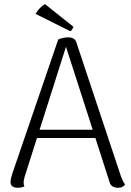

<svg xmlns="http://www.w3.org/2000/svg" viewBox="-20 -880 620 910"><path d="M304 -703Q317 -703 327.5 -697.5Q338 -692 342 -679L553 -45Q557 -34 562 -23.5Q567 -13 573 -5Q568 1 560 5.5Q552 10 539 10Q525 10 514 3.5Q503 -3 500 -15L286 -679L299 -678L97 -43Q96 -37 94 -29.5Q92 -22 92 -15Q92 -10 93 -4.5Q94 1 96 4Q89 6 81.5 8Q74 10 64 10Q47 10 38 2.5Q29 -5 30 -19Q30 -26 32.5 -36Q35 -46 38 -56L256 -693Q280 -703 304 -703ZM144 -265H456V-226H144ZM149 -814Q154 -824 161.5 -833Q169 -842 177.5 -849.5Q186 -857 194 -860L328 -753Q327 -749 322.5 -741.5Q318 -734 313 -732Z"/></svg>

Font: Arima Thin Light
Style: Regular
Weight: 300
Version: Version 1.100